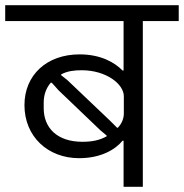

<svg xmlns="http://www.w3.org/2000/svg" viewBox="-40 -718 707 738"><path d="M435 0H509V-637H647V-698H-20V-637H435V-447H431C401 -478 347 -509 266 -509C139 -509 54 -429 54 -314C54 -193 144 -110 264 -110C348 -110 403 -143 431 -177H435ZM410 -227 383 -254 219 -410 195 -429V-432C219 -445 245 -448 274 -448C368 -448 436 -395 436 -348V-282C436 -262 428 -243 413 -227ZM277 -173C179 -173 128 -227 128 -302V-323C128 -353 137 -379 155 -400H159L185 -371L346 -217L370 -197V-194C343 -179 314 -173 277 -173Z"/></svg>

Font: IBM Plex Devanagari
Style: Regular
Weight: 400
Designer: Mike Abbink, Paul van der Laan, Pieter van Rosmalen, Erin McLaughlin
Foundry: Bold Monday
Version: Version 1.0